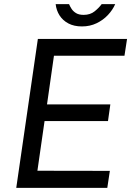

<svg xmlns="http://www.w3.org/2000/svg" viewBox="-20 -912 641 932"><path d="M58.9 0 163.8 -723H596.7L584.2 -641.4H241.9L208.2 -405.2H515.6L504.2 -324.4H196.3L161.6 -83.2L513.3 -82.6L500.8 0ZM377.6 -783.7Q339.5 -783.7 312.2 -798.1Q284.9 -812.5 269.2 -837Q253.6 -861.4 250.2 -891.9H315.2Q319.5 -881.5 327.2 -869.3Q335 -857.1 348.9 -848.5Q362.9 -839.8 386 -839.8Q418 -839.8 439.2 -856.9Q460.5 -874 473.5 -891.9H539.2Q527 -863.9 503.9 -839.2Q480.8 -814.5 448.7 -799.1Q416.7 -783.7 377.6 -783.7Z"/></svg>

Font: Public Sans Thin
Style: Italic
Weight: 100
Italic angle: -8°
Designer: The Public Sans project authors (U.S. Web Design System). Libre Franklin designed by Pablo Impallari and Rodrigo Fuenzal
Version: Version 2.000